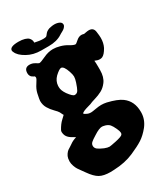

<svg xmlns="http://www.w3.org/2000/svg" viewBox="-228 -800 994 1143"><g transform="rotate(-30 269.0 -229.0)"><path d="M331.1 -684.6Q349.6 -684.6 364.3 -677.7Q378.9 -670.9 378.9 -656.2Q378.9 -651.4 376 -646.5Q373 -641.6 369.6 -637.7Q366.2 -633.8 360.4 -629.9Q354.5 -626 349.6 -623.5Q344.7 -621.1 338.9 -617.7Q333 -614.3 330.1 -612.3Q321.3 -606.4 311 -602.1Q300.8 -597.7 289.1 -594.7Q277.3 -591.8 264.6 -590.3Q252 -588.9 238.3 -588.9Q233.4 -588.9 225.6 -588.9Q217.8 -588.9 213.4 -588.9Q209 -588.9 200.2 -588.9Q191.4 -588.9 187.5 -588.9Q132.8 -588.9 91.8 -612.3Q47.9 -636.7 37.1 -666Q35.2 -668.9 34.7 -671.4Q34.2 -673.8 34.2 -675.8Q34.2 -702.1 94.7 -702.1Q119.1 -702.1 136.7 -696.8Q154.3 -691.4 161.1 -684.1Q168 -676.8 170.9 -669.4Q173.8 -662.1 173.8 -656.2Q173.8 -650.4 173.8 -650.4Q206.1 -642.6 232.4 -642.6Q241.2 -642.6 250 -644.5Q253.9 -645.5 258.3 -650.9Q262.7 -656.2 267.1 -662.1Q271.5 -668 282.7 -674.3Q293.9 -680.7 310.5 -682.6Q314.5 -683.6 320.3 -684.1Q326.2 -684.6 331.1 -684.6ZM110.4 -190.4Q109.4 -190.4 97.7 -214.8Q92.8 -223.6 74.7 -241.7Q56.6 -259.8 43.5 -281.7Q30.3 -303.7 30.3 -332Q30.3 -339.8 39.1 -380.9Q44.9 -406.2 62 -431.6Q79.1 -457 79.1 -464.8Q79.1 -470.7 76.2 -474.6L70.3 -477.5Q65.4 -480.5 60.5 -483.4Q55.7 -486.3 51.3 -494.1Q46.9 -502 46.9 -512.7Q46.9 -550.8 83 -550.8Q102.5 -550.8 119.6 -540Q136.7 -529.3 139.6 -529.3Q150.4 -529.3 184.1 -545.4Q217.8 -561.5 250 -561.5Q271.5 -561.5 295.9 -554.7Q322.3 -547.9 346.2 -533.2Q370.1 -518.6 381.8 -518.6Q386.7 -518.6 403.8 -534.2Q420.9 -549.8 439.5 -549.8Q447.3 -549.8 456.1 -546.9H457Q458 -546.9 470.2 -549.3Q482.4 -551.8 491.2 -551.8Q523.4 -551.8 527.3 -519.5Q531.2 -492.2 531.2 -476.6Q531.2 -442.4 517.6 -415Q498 -379.9 479.5 -372.1Q471.7 -369.1 462.9 -369.1Q449.2 -369.1 429.7 -377.9Q431.6 -366.2 431.6 -335.9V-313.5Q431.6 -264.6 409.2 -235.4Q391.6 -211.9 368.7 -199.7Q345.7 -187.5 318.8 -179.7Q292 -171.9 280.3 -166Q278.3 -165 261.7 -160.6Q245.1 -156.2 231 -150.4Q216.8 -144.5 215.8 -138.7Q214.8 -137.7 215.8 -136.7Q216.8 -135.7 221.7 -132.8Q226.6 -129.9 234.4 -126Q244.1 -121.1 258.8 -121.1Q267.6 -121.1 292 -125.5Q316.4 -129.9 333 -129.9Q350.6 -129.9 369.1 -126Q435.5 -110.4 465.8 -87.9Q517.6 -49.8 517.6 23.4V29.3Q516.6 76.2 485.4 116.2Q456.1 152.3 425.8 171.9Q395.5 191.4 343.8 213.9Q284.2 240.2 207 243.2Q202.1 243.2 193.8 243.7Q185.5 244.1 182.6 244.1Q135.7 244.1 108.9 229Q82 213.9 52.7 171.9Q48.8 166 37.6 150.9Q26.4 135.7 20 126Q13.7 116.2 7.8 99.6Q2 83 2 67.4Q2 61.5 3.9 47.9Q6.8 33.2 15.1 21.5Q23.4 9.8 30.8 4.4Q38.1 -1 49.8 -7.8Q61.5 -14.6 64.5 -17.6Q83 -31.2 108.4 -38.1Q107.4 -39.1 88.4 -49.8Q69.3 -60.5 59.6 -73.7Q49.8 -86.9 48.8 -107.4Q48.8 -114.3 51.8 -120.1Q69.3 -152.3 89.4 -170.4Q109.4 -188.5 110.4 -190.4ZM270.5 -393.6Q254.9 -440.4 236.3 -440.4Q223.6 -440.4 194.3 -413.1Q169.9 -388.7 168 -356.4V-346.7Q168 -324.2 187.5 -295.9Q213.9 -259.8 226.6 -259.8H229.5Q244.1 -260.7 252 -273.9Q259.8 -287.1 270.5 -319.3Q278.3 -342.8 278.3 -357.4Q278.3 -370.1 270.5 -393.6ZM293.9 -11.7Q278.3 -15.6 272.5 -15.6Q252 -15.6 214.8 8.8Q187.5 25.4 177.7 34.7Q168 43.9 168 56.6V58.6Q168.9 72.3 180.7 81.5Q192.4 90.8 219.7 102.5Q240.2 110.4 252.9 110.4Q258.8 110.4 297.9 102.5Q342.8 92.8 348.6 84Q352.5 79.1 352.5 72.3Q352.5 62.5 343.8 43Q332 16.6 322.3 5.4Q312.5 -5.9 293.9 -11.7Z"/></g></svg>

Font: Essays1743
Style: Bold
Weight: 700
Designer: Based on the typeface in a 1743 English translation of the essays of Montaigne.  PostScript/TrueType font designed by Jo
Version: Version 002.100